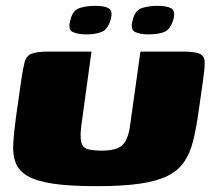

<svg xmlns="http://www.w3.org/2000/svg" viewBox="-20 -637 724 659"><path d="M491 -519Q460 -519 443 -527.5Q426 -536 436 -570Q444 -602 467.5 -609.5Q491 -617 522 -617Q552 -617 567.5 -608.5Q583 -600 575 -570Q565 -536 544 -527.5Q523 -519 491 -519ZM277 -519Q246 -519 229 -527.5Q212 -536 222 -570Q230 -602 253.5 -609.5Q277 -617 308 -617Q338 -617 353 -608.5Q368 -600 360 -570Q350 -536 329 -527.5Q308 -519 277 -519ZM661 -250Q653 -194 642.5 -152Q632 -110 611.5 -80.5Q591 -51 554.5 -33Q518 -15 459.5 -6.5Q401 2 312 2Q220 2 162.5 -6.5Q105 -15 74.5 -33Q44 -51 33.5 -79Q23 -107 25.5 -146Q28 -185 35 -236L53 -362Q59 -403 64.5 -424Q70 -445 88 -452.5Q106 -460 149 -460H294L259 -205Q254 -165 259.5 -147Q265 -129 283 -124.5Q301 -120 330 -120Q378 -120 398.5 -137.5Q419 -155 426 -203L462 -460H605Q649 -460 665.5 -452.5Q682 -445 682.5 -424Q683 -403 677 -362Z"/></svg>

Font: Genos Black
Style: Italic
Weight: 900
Italic angle: -8°
Version: Version 1.010